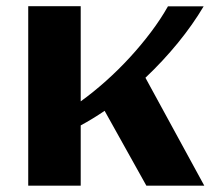

<svg xmlns="http://www.w3.org/2000/svg" viewBox="-20 -584 679 604"><path d="M233.9 0H68.8V-564.5H233.9V-265.1Q274.4 -294.4 313.7 -329.6Q353 -364.7 388.7 -403.6Q424.3 -442.4 454.8 -482.9Q485.4 -523.4 508.3 -564H620.6Q586.4 -506.3 539.6 -449Q492.7 -391.6 437.5 -339.4L622.6 0H440.4L309.1 -235.4Q272.5 -210.4 233.9 -189.5Z"/></svg>

Font: Aclonica
Style: Regular
Weight: 400
Designer: Astigmatic (AOETI)
Foundry: Astigmatic (AOETI)
Version: Version 1.000